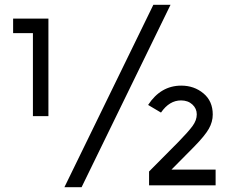

<svg xmlns="http://www.w3.org/2000/svg" viewBox="-20 -777 968 805"><path d="M623 -757H695L322 8H250ZM739 -356Q690 -356 655 -305L601 -337Q654 -418 740 -418Q794 -418 833 -385.5Q872 -353 872 -297Q872 -266 855.5 -237Q839 -208 795 -163L699 -66H884V0H605V-58L729 -183Q770 -225 787.5 -249Q805 -273 805 -297.5Q805 -322 786.5 -339Q768 -356 739 -356ZM35 -699H183V-290H118V-638H35Z"/></svg>

Font: Montserrat_am3
Style: Regular
Weight: 400
Designer: Julieta Ulanovsky
Foundry: Julieta Ulanovsky, Armenina letters added by Vahan Hovhannisyan
Version: Version 2.001